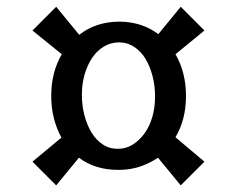

<svg xmlns="http://www.w3.org/2000/svg" viewBox="-20 -650 701 569"><path d="M531.2 -365.2Q531.2 -295.9 500 -243.2L585.9 -170.9L515.6 -100.6L448.2 -182.6Q423.8 -166 394.5 -156.2Q365.2 -146.5 331.1 -146.5Q261.7 -146.5 213.9 -182.6L146.5 -100.6L76.2 -170.9L162.1 -242.2Q147.5 -268.6 139.6 -299.8Q131.8 -331.1 131.8 -366.2Q131.8 -435.5 163.1 -489.3L76.2 -559.6L146.5 -629.9L214.8 -546.9Q264.6 -585.9 335 -585.9Q401.4 -585 449.2 -548.8L515.6 -629.9L585.9 -559.6L500 -489.3Q531.2 -435.5 531.2 -365.2ZM329.1 -209Q353.5 -209 373 -221.2Q392.6 -233.4 407.7 -253.9Q422.9 -274.4 431.2 -302.7Q439.5 -331.1 439.5 -364.3Q439.5 -397.5 431.6 -426.3Q423.8 -455.1 410.6 -476.6Q397.5 -498 377.4 -511.2Q357.4 -524.4 333 -524.4Q308.6 -524.4 288.1 -512.2Q267.6 -500 253.4 -479Q239.3 -458 231 -430.2Q222.7 -402.3 222.7 -369.1Q222.7 -335.9 230.5 -307.1Q238.3 -278.3 251.5 -256.8Q264.6 -235.4 284.2 -222.2Q303.7 -209 329.1 -209Z"/></svg>

Font: Allerta
Style: Regular
Weight: 400
Designer: Matt McInerney
Foundry: Matt McInerney
Version: Version 1.0